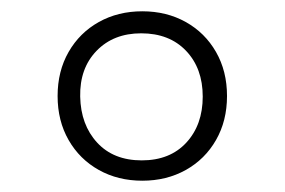

<svg xmlns="http://www.w3.org/2000/svg" viewBox="-20 -878 504 340"><path d="M382 -708Q382 -664 362.5 -630Q343 -596 309 -577Q275 -558 232 -558Q189 -558 155 -577Q121 -596 101.5 -630Q82 -664 82 -708Q82 -752 101.5 -786Q121 -820 155 -839Q189 -858 232 -858Q275 -858 309 -839Q343 -820 362.5 -786Q382 -752 382 -708ZM339 -707Q339 -757 309.5 -788Q280 -819 230 -819Q181 -819 151 -788Q121 -757 122 -707Q123 -657 152 -625.5Q181 -594 231 -594Q281 -594 310 -625.5Q339 -657 339 -707Z"/></svg>

Font: Libre Franklin Thin Thin
Style: Regular
Weight: 250
Version: Version 3.000